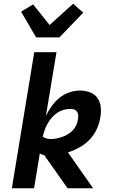

<svg xmlns="http://www.w3.org/2000/svg" viewBox="-20 -1017 640 1037"><path d="M345 0 219 -179Q213 -180 206.5 -182.5Q200 -185 195 -188L164 0H44L165 -735H285L228 -391Q241 -418 259 -443.5Q277 -469 301 -488.5Q325 -508 354 -518Q383 -528 412 -528Q440 -528 465.5 -518.5Q491 -509 506 -488Q521 -467 524 -439Q527 -411 522 -383Q517 -351 502.5 -319.5Q488 -288 464 -263Q440 -238 409.5 -221Q379 -204 347 -194L483 0ZM255 -266Q271 -266 286.5 -269.5Q302 -273 318 -278.5Q334 -284 348.5 -293Q363 -302 374.5 -314.5Q386 -327 392.5 -342Q399 -357 401 -373Q403 -383 402.5 -393.5Q402 -404 396.5 -412.5Q391 -421 382 -425Q373 -429 362 -429Q344 -429 325 -424Q306 -419 289.5 -408Q273 -397 260 -382Q247 -367 237.5 -350Q228 -333 221.5 -315Q215 -297 211 -279Q220 -272 231.5 -269Q243 -266 255 -266ZM175 -815 94 -954 159 -993 248 -882 375 -997 402 -973 430 -949 301 -815Z"/></svg>

Font: Iosevka Extended
Style: Bold Italic
Weight: 700
Width: 7
Italic angle: -9°
Monospace: yes
Designer: Belleve Invis
Foundry: Belleve Invis
Version: Version 32.5.0; ttfautohint (v1.8.4)